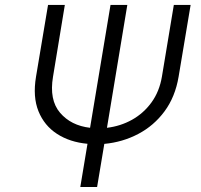

<svg xmlns="http://www.w3.org/2000/svg" viewBox="-20 -747 802 767"><path d="M674.4 -727.3H741.5L693.5 -440.7Q680 -360.1 637.4 -302.4Q594.8 -244.7 532.1 -211.8Q469.5 -179 396.7 -172.2L367.9 0H300.8L329.5 -172.6Q259.2 -179 208.1 -212Q157 -245 133.7 -302.6Q110.4 -360.1 123.9 -440.7L171.9 -727.3H239L191.8 -440.7Q176.1 -348 219.8 -296.7Q263.5 -245.4 339.8 -236.5L421.5 -727.3H488.6L407.3 -236.5Q461.3 -242.9 507.5 -268.6Q553.6 -294.4 585.2 -337.9Q616.8 -381.4 626.8 -440.7ZM362.9 -170.8Q361.9 -170.8 360.8 -170.8H365.1Q364 -170.8 362.9 -170.8Z"/></svg>

Font: Inter Light  BETA
Style: Italic
Weight: 300
Italic angle: 9.39999°
Designer: Rasmus Andersson
Foundry: rsms
Version: Version 3.011;git-f93a4a705